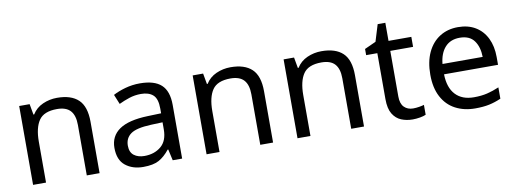

<svg xmlns="http://www.w3.org/2000/svg" viewBox="-56 -967 3452 1285"><g transform="rotate(-10 1670.0 -324.5)"><path d="M343 -546Q439 -546 488 -499.5Q537 -453 537 -349V0H450V-343Q450 -408 421 -440Q392 -472 330 -472Q241 -472 207 -422Q173 -372 173 -278V0H85V-536H156L169 -463H174Q200 -505 246 -525.5Q292 -546 343 -546Z M906 -545Q1004 -545 1051 -502Q1098 -459 1098 -365V0H1034L1017 -76H1013Q978 -32 939.5 -11Q901 10 833 10Q760 10 712 -28.5Q664 -67 664 -149Q664 -229 727 -272.5Q790 -316 921 -320L1012 -323V-355Q1012 -422 983 -448Q954 -474 901 -474Q859 -474 821 -461.5Q783 -449 750 -433L723 -499Q758 -518 806 -531.5Q854 -545 906 -545ZM932 -259Q832 -255 793.5 -227Q755 -199 755 -148Q755 -103 782.5 -82Q810 -61 853 -61Q921 -61 966 -98.5Q1011 -136 1011 -214V-262Z M1522 -546Q1618 -546 1667 -499.5Q1716 -453 1716 -349V0H1629V-343Q1629 -408 1600 -440Q1571 -472 1509 -472Q1420 -472 1386 -422Q1352 -372 1352 -278V0H1264V-536H1335L1348 -463H1353Q1379 -505 1425 -525.5Q1471 -546 1522 -546Z M2140 -546Q2236 -546 2285 -499.5Q2334 -453 2334 -349V0H2247V-343Q2247 -408 2218 -440Q2189 -472 2127 -472Q2038 -472 2004 -422Q1970 -372 1970 -278V0H1882V-536H1953L1966 -463H1971Q1997 -505 2043 -525.5Q2089 -546 2140 -546Z M2679 -62Q2699 -62 2720 -65.5Q2741 -69 2754 -73V-6Q2740 1 2714 5.5Q2688 10 2664 10Q2622 10 2586.5 -4.5Q2551 -19 2529 -55Q2507 -91 2507 -156V-468H2431V-510L2508 -545L2543 -659H2595V-536H2750V-468H2595V-158Q2595 -109 2618.5 -85.5Q2642 -62 2679 -62Z M3068 -546Q3137 -546 3186.5 -516Q3236 -486 3262.5 -431.5Q3289 -377 3289 -304V-251H2922Q2924 -160 2968.5 -112.5Q3013 -65 3093 -65Q3144 -65 3183.5 -74.5Q3223 -84 3265 -102V-25Q3224 -7 3184 1.5Q3144 10 3089 10Q3013 10 2954.5 -21Q2896 -52 2863.5 -113.5Q2831 -175 2831 -264Q2831 -352 2860.5 -415Q2890 -478 2943.5 -512Q2997 -546 3068 -546ZM3067 -474Q3004 -474 2967.5 -433.5Q2931 -393 2924 -321H3197Q3196 -389 3165 -431.5Q3134 -474 3067 -474Z"/></g></svg>

Font: Noto Sans Sundanese
Style: Regular
Weight: 400
Designer: Monotype Design Team (Regular), Sérgio L. Martins (other weights)
Foundry: Monotype Imaging Inc.
Version: Version 2.003